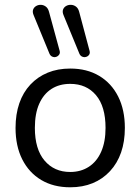

<svg xmlns="http://www.w3.org/2000/svg" viewBox="-20 -786 596 815"><path d="M278 9Q207 9 155 -22Q103 -53 74.5 -109.5Q46 -166 46 -243Q46 -301 62 -347.5Q78 -394 109 -427Q140 -460 182.5 -477.5Q225 -495 278 -495Q349 -495 401 -464Q453 -433 481.5 -376.5Q510 -320 510 -243Q510 -185 494 -139Q478 -93 447 -59.5Q416 -26 373.5 -8.5Q331 9 278 9ZM278 -56Q323 -56 357 -78Q391 -100 409.5 -142Q428 -184 428 -243Q428 -334 387.5 -382Q347 -430 278 -430Q232 -430 198.5 -408.5Q165 -387 146.5 -345.5Q128 -304 128 -243Q128 -153 169 -104.5Q210 -56 278 -56ZM317 -558 250 -721Q244 -735 247.5 -745Q251 -755 260.5 -760.5Q270 -766 281.5 -765.5Q293 -765 302.5 -758Q312 -751 316 -736L360 -571Q363 -561 358.5 -554Q354 -547 345.5 -544.5Q337 -542 329 -545.5Q321 -549 317 -558ZM190 -558 123 -721Q117 -735 120.5 -745Q124 -755 133.5 -760.5Q143 -766 154 -765.5Q165 -765 174.5 -758Q184 -751 188 -736L233 -571Q236 -561 231 -554Q226 -547 218 -544.5Q210 -542 202 -545.5Q194 -549 190 -558Z"/></svg>

Font: Nunito ExtraLight
Style: Regular
Weight: 400
Version: Version 3.602